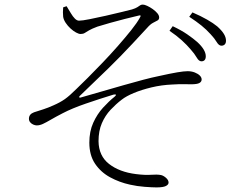

<svg xmlns="http://www.w3.org/2000/svg" viewBox="-20 -769 1040 836"><path d="M810 -554Q794 -573 771.5 -593.5Q749 -614 718 -635L732 -655Q770 -637 796 -619Q822 -601 839 -586Q876 -552 876 -524Q876 -513 871 -507.5Q866 -502 857 -502Q846 -502 836.5 -518.5Q827 -535 810 -554ZM897 -620Q879 -640 857.5 -657.5Q836 -675 804 -696L818 -715Q855 -699 882 -683.5Q909 -668 926 -654Q946 -636 955 -621Q964 -606 964 -592Q964 -581 958.5 -575.5Q953 -570 944 -570Q933 -570 923.5 -586Q914 -602 897 -620ZM324 -679Q315 -679 306 -688Q297 -697 288.5 -711.5Q280 -726 270 -742L255 -737Q254 -727 254 -715.5Q254 -704 255 -696Q257 -683 266 -669.5Q275 -656 287 -645Q299 -634 311 -627.5Q323 -621 331 -621Q342 -621 349 -625.5Q356 -630 368 -637Q380 -644 404 -653Q429 -661 460 -669.5Q491 -678 523.5 -686.5Q556 -695 583 -701Q589 -703 591.5 -701.5Q594 -700 589 -692Q577 -670 551.5 -638Q526 -606 493.5 -569Q461 -532 426.5 -496Q392 -460 362 -430Q332 -400 312 -381Q283 -352 262.5 -337.5Q242 -323 212 -310Q190 -300 168.5 -293Q147 -286 128 -280Q117 -276 111.5 -269Q106 -262 106 -252Q106 -243 111.5 -236.5Q117 -230 125 -226.5Q133 -223 140 -223Q153 -223 167 -229.5Q181 -236 201.5 -248Q222 -260 253 -276Q293 -297 354 -318Q415 -339 474 -357Q483 -359 484.5 -356.5Q486 -354 479 -348Q454 -328 428.5 -300Q403 -272 386 -234.5Q369 -197 369 -148Q369 -93 394 -56Q419 -19 459.5 3Q500 25 546 35Q577 42 610 44.5Q643 47 661 47Q690 47 702 41Q714 35 714 26Q714 15 702.5 5Q691 -5 680 -7Q664 -10 638 -8Q612 -6 572 -11Q500 -20 455 -55Q410 -90 409 -154Q409 -199 423.5 -232.5Q438 -266 461.5 -291Q485 -316 510 -335Q529 -350 562.5 -364Q596 -378 639.5 -388.5Q683 -399 730 -401Q763 -403 780 -402.5Q797 -402 812 -402Q838 -402 848 -407.5Q858 -413 858 -423Q858 -432 850 -440Q842 -448 828 -453.5Q814 -459 797 -459Q781 -459 751.5 -454Q722 -449 668 -437Q643 -432 603 -421.5Q563 -411 516 -397.5Q469 -384 420.5 -370Q372 -356 330 -344Q326 -343 325 -345.5Q324 -348 327 -351Q366 -389 396.5 -418Q427 -447 453 -472.5Q479 -498 504 -523.5Q529 -549 557 -579Q585 -609 621 -648Q635 -664 647 -670Q659 -676 666 -680Q673 -684 673 -693Q673 -702 665 -711.5Q657 -721 645 -729.5Q633 -738 621 -743.5Q609 -749 602 -749Q595 -749 590.5 -746Q586 -743 578.5 -738Q571 -733 555 -728Q543 -725 511 -717Q479 -709 441 -700.5Q403 -692 370.5 -685.5Q338 -679 324 -679Z"/></svg>

Font: Source Han Serif JP VF
Style: Regular
Weight: 250
Designer: Ryoko NISHIZUKA 西塚涼子 (kana & ideographs); Frank Grießhammer (Latin, Greek & Cyrillic); Wenlong ZHANG 张文龙 (bopomofo); San
Foundry: Adobe
Version: Version 2.001;hotconv 1.1.0;makeotfexe 2.6.0